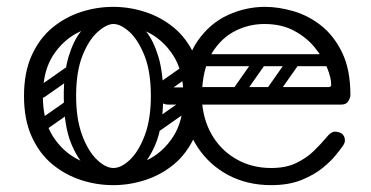

<svg xmlns="http://www.w3.org/2000/svg" viewBox="-20 -530 1082 560"><path d="M310 10Q262 10 216 -5Q170 -20 132.5 -51Q95 -82 72.5 -131.5Q50 -181 50 -250Q50 -319 72.5 -368.5Q95 -418 132.5 -449Q170 -480 216 -495Q262 -510 310 -510Q358 -510 404 -495Q450 -480 487.5 -449Q525 -418 547.5 -368.5Q570 -319 570 -250Q570 -181 547.5 -131.5Q525 -82 487.5 -51Q450 -20 404 -5Q358 10 310 10ZM310 -40Q360 -40 407 -62Q454 -84 484.5 -130.5Q515 -177 515 -250Q515 -323 484.5 -369.5Q454 -416 407 -438Q360 -460 310 -460Q261 -460 213.5 -438Q166 -416 135.5 -369.5Q105 -323 105 -250Q105 -177 135.5 -130.5Q166 -84 213.5 -62Q261 -40 310 -40ZM311 -4Q280 -4 246 -29Q212 -54 189 -108Q166 -162 166 -250Q166 -318 180 -364.5Q194 -411 216 -438.5Q238 -466 263.5 -478Q289 -490 311 -490V-460Q291 -460 265 -437Q239 -414 220.5 -367.5Q202 -321 202 -250Q202 -183 219.5 -136Q237 -89 262.5 -64.5Q288 -40 311 -40ZM311 -4V-40Q334 -40 359.5 -64.5Q385 -89 402.5 -136Q420 -183 420 -250Q420 -321 401.5 -367.5Q383 -414 357.5 -437Q332 -460 311 -460V-490Q334 -490 359 -478Q384 -466 406 -438.5Q428 -411 442 -364.5Q456 -318 456 -250Q456 -162 433 -108Q410 -54 376.5 -29Q343 -4 311 -4ZM113 -249Q98 -238 89 -252Q85 -257 84.5 -264Q84 -271 92 -277L169 -331Q184 -341 194 -327Q198 -321 197.5 -314.5Q197 -308 190 -303ZM115 -152Q100 -141 91 -155Q87 -160 86.5 -167Q86 -174 94 -180L171 -234Q186 -244 196 -230Q200 -224 199.5 -217.5Q199 -211 192 -206ZM449 -249Q434 -238 425 -252Q421 -257 420.5 -264Q420 -271 428 -277L505 -331Q520 -341 530 -327Q534 -321 533.5 -314.5Q533 -308 526 -303ZM451 -152Q436 -141 427 -155Q423 -160 422.5 -167Q422 -174 430 -180L507 -234Q522 -244 532 -230Q536 -224 535.5 -217.5Q535 -211 528 -206ZM771 10Q701 10 645.5 -19.5Q590 -49 555.5 -102Q521 -155 515 -225H471Q445 -225 445 -250Q445 -275 471 -275H515Q520 -358 556 -410Q592 -462 644.5 -486Q697 -510 753 -510Q792 -510 835.5 -497.5Q879 -485 916.5 -455.5Q954 -426 978 -376.5Q1002 -327 1002 -253Q1002 -245 996 -235Q990 -225 976 -225H570Q576 -170 603 -128.5Q630 -87 673.5 -63.5Q717 -40 771 -40Q814 -40 844 -54.5Q874 -69 895 -89.5Q916 -110 932 -129Q938 -137 944.5 -141.5Q951 -146 958 -146Q962 -146 967.5 -144.5Q973 -143 976 -141Q986 -134 986 -120Q986 -114 981 -106Q976 -98 958 -76Q946 -61 922 -41Q898 -21 860.5 -5.5Q823 10 771 10ZM570 -276H938Q946 -276 946 -283Q946 -303 934 -332.5Q922 -362 898 -391.5Q874 -421 837.5 -440.5Q801 -460 751 -460Q707 -460 667.5 -440.5Q628 -421 601.5 -380.5Q575 -340 570 -276ZM856 -372H959V-337H856ZM750 -366Q763 -356 754 -343L688 -249Q679 -235 663 -246Q650 -256 659 -269L725 -363Q729 -368 736 -369.5Q743 -371 750 -366ZM848 -366Q861 -356 852 -343L786 -249Q777 -235 761 -246Q748 -256 757 -269L823 -363Q827 -368 834 -369.5Q841 -371 848 -366ZM552 -259Q552 -276 569 -276H901Q918 -276 918 -259Q918 -241 902 -241H570Q552 -241 552 -259ZM552 -355Q552 -372 569 -372H901Q918 -372 918 -355Q918 -337 902 -337H570Q552 -337 552 -355Z"/></svg>

Font: Nsibidi Libre Uzo
Style: Regular
Weight: 400
Designer: Oluwaseun Badejo
Version: Version 1.021